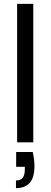

<svg xmlns="http://www.w3.org/2000/svg" viewBox="-20 -740 263 998"><path d="M69 0V-720H153V0ZM63 238V198Q88 198 98.5 183.5Q109 169 109 141V127H64V50H150Q155 70 157 89Q159 108 159 124Q159 184 134 211Q109 238 63 238Z"/></svg>

Font: DVN - DM Sans
Style: Regular
Weight: 400
Designer: Colophon Foundry, Jonny Pinhorn
Foundry: Colophon Foundry
Version: Version 4.004;gftools[0.9.30]